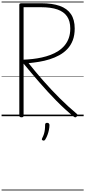

<svg xmlns="http://www.w3.org/2000/svg" viewBox="-20 -1468 1077 2426"><path d="M252 14Q237 14 230.5 8.5Q224 3 224 -8V-1408Q224 -1418 231 -1422.5Q238 -1427 252 -1427H500Q641 -1427 735 -1393.5Q829 -1360 876.5 -1289.5Q924 -1219 924 -1108Q924 -1023 899.5 -959Q875 -895 831 -848.5Q787 -802 729.5 -770.5Q672 -739 606.5 -718.5Q541 -698 473 -687Q405 -676 341 -670Q430 -558 529 -445.5Q628 -333 734.5 -227Q841 -121 951 -29Q959 -23 959.5 -14Q960 -5 948 6Q939 15 930.5 14.5Q922 14 912 6Q800 -85 691.5 -195.5Q583 -306 479 -426Q375 -546 278 -664V-8Q278 3 273 8.5Q268 14 252 14ZM278 -714Q333 -716 391.5 -722.5Q450 -729 507 -741.5Q564 -754 617.5 -774Q671 -794 716.5 -823.5Q762 -853 796 -893.5Q830 -934 849 -987Q868 -1040 868 -1108Q868 -1201 827.5 -1260.5Q787 -1320 705 -1348.5Q623 -1377 498 -1377H278ZM521 306Q510 302 509 295.5Q508 289 514 276Q527 251 535 225.5Q543 200 546.5 171.5Q550 143 550 108Q550 97 556 90.5Q562 84 575 84Q590 84 597.5 92Q605 100 605 112Q605 139 598.5 172Q592 205 580 237Q568 269 553 293Q547 303 539.5 307Q532 311 521 306ZM0 928H1037V938H0ZM0 -20H1037V0H0ZM0 -505H1037V-500H0ZM0 -1448H1037V-1438H0Z"/></svg>

Font: Playwrite ID Guides
Style: Regular
Weight: 400
Designer: Veronika Burian, José Scaglione
Foundry: TypeTogether
Version: Version 1.003